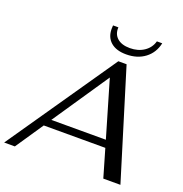

<svg xmlns="http://www.w3.org/2000/svg" viewBox="-190 -1043 1125 1181"><g transform="rotate(20 372.5 -453.0)"><path d="M562 -182H159L36 0H-34L455 -710H509L727 0H615ZM548 -230 440 -598 191 -230ZM348 -883Q348 -898 349 -906H384Q381 -862 410 -836Q439 -810 493 -810Q547 -810 585.5 -836Q624 -862 636 -906H671Q657 -841 607.5 -803.5Q558 -766 485 -766Q420 -766 384 -797Q348 -828 348 -883Z"/></g></svg>

Font: Fahkwang
Style: Italic
Weight: 400
Italic angle: -10°
Version: Version 1.000; ttfautohint (v1.6)